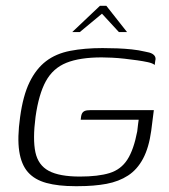

<svg xmlns="http://www.w3.org/2000/svg" viewBox="-20 -631 580 659"><path d="M237 8Q180 8 139.5 -3Q99 -14 76 -40Q53 -66 46 -112Q39 -158 49 -229Q59 -303 81.5 -349Q104 -395 138 -421Q172 -447 221 -456.5Q270 -466 332 -466Q358 -466 383 -465Q408 -464 432 -461.5Q456 -459 477 -454Q495 -451 502.5 -446.5Q510 -442 512.5 -436Q515 -430 513 -423L511 -408Q504 -414 488 -417.5Q472 -421 451 -424Q430 -427 407.5 -429.5Q385 -432 364.5 -433Q344 -434 329 -434Q254 -434 208 -415.5Q162 -397 137.5 -352.5Q113 -308 102 -230Q92 -153 101.5 -108.5Q111 -64 147.5 -44.5Q184 -25 254 -25Q317 -25 356 -37Q395 -49 417 -83Q439 -117 451 -180Q453 -195 454 -205.5Q455 -216 456 -220H257Q258 -234 261 -240.5Q264 -247 270.5 -250Q277 -253 291 -253H508L499 -182Q491 -124 471 -86.5Q451 -49 419.5 -28.5Q388 -8 345.5 0Q303 8 248 8Q246 8 243 8Q240 8 237 8ZM228 -521 323 -611H345L416 -521H388L330 -584L254 -521Z"/></svg>

Font: Genos Light
Style: Italic
Weight: 300
Italic angle: -8°
Designer: Robert E. Leuschke
Foundry: Robert E. Leuschke
Version: Version 1.010